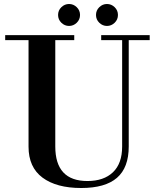

<svg xmlns="http://www.w3.org/2000/svg" viewBox="-20 -930 777 962"><path d="M6 -729V-754H352V-729H257V-196Q257 -23 418 -23Q500 -23 546 -67Q592 -111 592 -196V-729H487V-754H730V-729H625V-196Q625 -90 566 -39Q507 12 387 12Q263 12 193 -40Q123 -92 123 -195V-729ZM287.5 -816Q271 -832 271 -855Q271 -878 287.5 -894Q304 -910 326 -910Q348 -910 364.5 -894Q381 -878 381 -855Q381 -832 364.5 -816Q348 -800 326 -800Q304 -800 287.5 -816ZM477.5 -816Q461 -832 461 -855Q461 -878 477.5 -894Q494 -910 516 -910Q538 -910 554.5 -894Q571 -878 571 -855Q571 -832 554.5 -816Q538 -800 516 -800Q494 -800 477.5 -816Z"/></svg>

Font: Libre Bodoni
Style: Regular
Weight: 400
Designer: Pablo Impallari, Rodrigo Fuenzalida
Foundry: Pablo Impallari, Rodrigo Fuenzalida
Version: Version 1.001